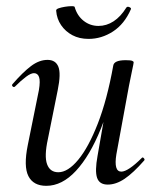

<svg xmlns="http://www.w3.org/2000/svg" viewBox="-20 -589 508 622"><path d="M130 13Q88 13 72 -18.5Q56 -50 70 -119L106 -297Q111 -327 106.5 -339.5Q102 -352 90 -352Q80 -352 64 -340Q48 -328 29 -309Q25 -305 21 -309Q17 -313 21 -317Q54 -355 80.5 -375Q107 -395 134 -395Q160 -395 169 -373Q178 -351 167 -297L135 -138Q123 -83 132.5 -57Q142 -31 169 -31Q200 -31 233.5 -71.5Q267 -112 297 -189Q327 -266 347 -377L361 -376Q342 -259 306.5 -171.5Q271 -84 226 -35.5Q181 13 130 13ZM329 9Q302 9 294.5 -13Q287 -35 296 -84L347 -377Q350 -394 387 -394Q403 -394 408 -392Q413 -390 413 -387Q413 -384 408 -361Q403 -338 398 -312L357 -89Q348 -33 373 -33Q384 -33 401 -44.5Q418 -56 439 -77Q442 -81 446 -76.5Q450 -72 447 -69Q412 -29 384 -10Q356 9 329 9ZM267 -463Q237 -463 214.5 -475Q192 -487 178 -507.5Q164 -528 162 -554Q161 -559 169.5 -562Q178 -565 190 -567Q202 -569 212 -569Q222 -569 222 -566Q230 -538 251 -521.5Q272 -505 299 -505Q325 -505 348 -520Q371 -535 389 -564Q392 -569 399 -566Q406 -563 404 -559Q383 -511 346 -487Q309 -463 267 -463Z"/></svg>

Font: Cormorant Medium
Style: Italic
Weight: 500
Italic angle: -10°
Designer: Christian Thalmann (Catharsis Fonts)
Foundry: Catharsis Fonts
Version: Version 4.000